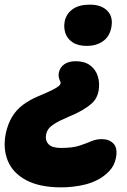

<svg xmlns="http://www.w3.org/2000/svg" viewBox="-76 -547 548 828"><path d="M189 261Q95 261 37 230Q-21 199 -42.5 146Q-64 93 -51 28Q-42 -13 -24 -43Q-6 -73 22.5 -94.5Q51 -116 89 -132Q130 -149 150.5 -159.5Q171 -170 178 -176.5Q185 -183 185 -187Q186 -190 184.5 -194Q183 -198 180.5 -204Q178 -210 177 -217.5Q176 -225 178 -235Q183 -257 201.5 -270Q220 -283 251 -283Q289 -283 313 -265Q337 -247 346 -217.5Q355 -188 349 -154Q346 -139 339 -125.5Q332 -112 317.5 -99Q303 -86 279 -72Q255 -58 219 -43Q179 -26 159.5 -13.5Q140 -1 132.5 10Q125 21 123 33Q118 58 133 74.5Q148 91 186 91Q236 91 265.5 81.5Q295 72 316.5 62.5Q338 53 363 53Q395 53 413.5 72.5Q432 92 424 134Q418 167 394.5 191.5Q371 216 340 231Q318 242 292 248.5Q266 255 239.5 258Q213 261 189 261ZM299 -349Q260 -349 237 -364.5Q214 -380 206 -404Q198 -428 203 -455Q210 -488 237.5 -507.5Q265 -527 311 -527Q361 -527 387 -500.5Q413 -474 404 -428Q396 -388 367 -368.5Q338 -349 299 -349Z"/></svg>

Font: Shantell Sans ExtraBold
Style: Italic
Weight: 800
Italic angle: -11°
Designer: Stephen Nixon, Anya Danilova, Shantell Martin
Foundry: Arrow Type
Version: Version 1.011;[c5ecc13dd]